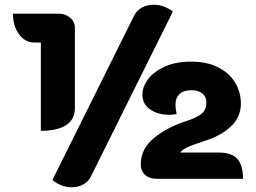

<svg xmlns="http://www.w3.org/2000/svg" viewBox="-20 -757 1084 813"><path d="M548 -691Q559 -713 581 -725Q603 -737 630 -737Q674 -737 712 -708L365 -10Q354 12 332.5 24Q311 36 284 36Q239 36 202 5ZM153 -577H126Q86 -577 60.5 -612Q35 -647 35 -699H230Q257 -699 277 -682Q297 -665 297 -640V-299Q297 -250 259 -226.5Q221 -203 153 -203ZM576 -61Q576 -127 632.5 -173Q689 -219 768 -244Q817 -260 835.5 -277Q854 -294 854 -323Q854 -347 837 -361Q820 -375 791 -375Q757 -375 740 -358.5Q723 -342 723 -315Q723 -295 728 -274Q712 -271 696 -271Q649 -271 616 -293.5Q583 -316 583 -357Q583 -389 606.5 -421Q630 -453 676.5 -474.5Q723 -496 790 -496Q857 -496 904.5 -471.5Q952 -447 976 -406.5Q1000 -366 1000 -319Q1000 -261 957.5 -221.5Q915 -182 849 -161Q796 -144 772.5 -133Q749 -122 744 -111H908Q962 -111 985.5 -83.5Q1009 -56 1009 0H643Q612 0 594 -17Q576 -34 576 -61Z"/></svg>

Font: K2D ExtraBold
Style: Regular
Weight: 800
Designer: Katatrad Aksorn Co.,Ltd.
Foundry: Cadson Demak Co.,Ltd.
Version: Version 1.000; ttfautohint (v1.6)